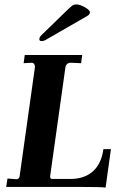

<svg xmlns="http://www.w3.org/2000/svg" viewBox="-20 -846 550 869"><path d="M335 0H8L14 -38L52 -35Q69 -33 70 -57L138 -541V-545Q138 -552 134 -557Q130 -562 123 -562L87 -560L92 -597H352L347 -560L299 -562Q290 -562 283.5 -556Q277 -550 276 -541L207 -49V-46Q207 -36 216 -36H298Q362 -36 400.5 -70.5Q439 -105 448 -171H482L458 3Q440 0 335 0ZM158 -669Q158 -675 162 -680.5Q166 -686 178 -697L286 -802Q303 -818 309 -822Q315 -826 325 -826Q342 -826 364.5 -813Q387 -800 387 -790Q387 -780 372 -772L193 -669Q180 -660 168 -660Q158 -660 158 -669Z"/></svg>

Font: Unna
Style: Bold Italic
Weight: 700
Italic angle: -8.05°
Designer: Jorge de Buen Unna
Foundry: Omnibus-Type
Version: Version 2.008